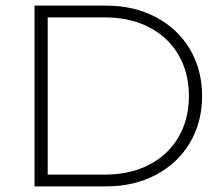

<svg xmlns="http://www.w3.org/2000/svg" viewBox="-20 -664 786 684"><path d="M103 -644H358Q458 -644 536 -602.5Q614 -561 657 -488Q700 -415 700 -322Q700 -229 657 -156Q614 -83 536 -41.5Q458 0 358 0H103ZM354 -42Q444 -42 512 -77.5Q580 -113 616.5 -176.5Q653 -240 653 -322Q653 -404 616.5 -467.5Q580 -531 512 -566.5Q444 -602 354 -602H150V-42Z"/></svg>

Font: Montserrat Ace
Style: Light
Weight: 300
Designer: Julieta Ulanovsky
Foundry: Julieta Ulanovsky
Version: Version 1